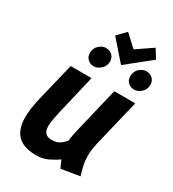

<svg xmlns="http://www.w3.org/2000/svg" viewBox="-207 -969 982 1092"><g transform="rotate(30 284.0 -423.0)"><path d="M206 12Q146 12 110 -7.5Q74 -27 58.5 -62.5Q43 -98 43 -147Q43 -174 47.5 -204Q52 -234 59 -267L122 -526H259L200 -276Q192 -242 187 -214.5Q182 -187 182 -166Q182 -147 188 -134Q194 -121 206.5 -114.5Q219 -108 238 -108Q269 -108 288 -120.5Q307 -133 323 -152Q325 -169 327.5 -183Q330 -197 334 -216L408 -526H546L471 -215Q467 -195 464 -175.5Q461 -156 461 -136Q461 -103 467.5 -72.5Q474 -42 484 -11L363 9Q359 1 351.5 -16.5Q344 -34 342 -40Q320 -24 284.5 -6Q249 12 206 12ZM367 -674 254 -803 307 -858 384 -787 488 -858 524 -800ZM234.8 -590Q212 -590 195.5 -605.3Q179 -620.6 179 -645Q179 -677 200.2 -696.5Q221.3 -716 246 -716Q269.5 -716 286.3 -700.5Q303 -685 303 -659Q303 -629.8 280.8 -609.9Q258.7 -590 234.8 -590ZM500.4 -590Q477 -590 460.5 -605.3Q444 -620.6 444 -645Q444 -677 464.9 -696.5Q485.9 -716 511 -716Q534.5 -716 551.3 -700.5Q568 -685 568 -659Q568 -629.8 546.5 -609.9Q525 -590 500.4 -590Z"/></g></svg>

Font: Ubuntu Sans Mono
Style: Italic
Weight: 400
Italic angle: -13.5°
Monospace: yes
Designer: Dalton Maag Ltd
Foundry: Dalton Maag Ltd
Version: Version 1.006